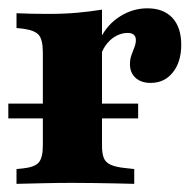

<svg xmlns="http://www.w3.org/2000/svg" viewBox="-22 -451 475 471"><path d="M155.6 -2.4Q119.4 -2.4 87.1 -1.6Q54.8 -0.8 18.5 0V-36.3L34.7 -37.9Q63.7 -41.1 73.4 -52.8Q83.1 -64.5 83.1 -94.4V-209.7H228.2V-94.4Q228.2 -74.2 232.7 -63.3Q237.1 -52.4 249.6 -46.8Q262.1 -41.1 285.5 -38.7L307.3 -36.3V0Q280.6 -0.8 256 -1.2Q231.5 -1.6 206.9 -2Q182.3 -2.4 155.6 -2.4ZM83.1 -209.7V-321.8Q83.1 -353.2 73.4 -364.9Q63.7 -376.6 34.7 -380.6L18.5 -382.3V-418.5Q38.7 -417.7 56.5 -417.3Q74.2 -416.9 97.6 -416.9Q136.3 -416.9 167.7 -419.8Q199.2 -422.6 228.2 -427.4V-418.5V-209.7ZM347.6 -247.6Q324.2 -247.6 310.5 -260.1Q296.8 -272.6 296.8 -293.5Q296.8 -305.6 300.4 -315.7Q304 -325.8 307.7 -335.1Q311.3 -344.4 311.3 -352.4Q311.3 -370.2 291.1 -370.2Q277.4 -370.2 264.5 -363.7Q251.6 -357.3 241.1 -344.8Q230.6 -332.3 225 -315.3L224.2 -356.5Q241.1 -391.1 272.6 -410.9Q304 -430.6 339.5 -430.6Q379 -430.6 400.8 -407.3Q422.6 -383.9 422.6 -341.1Q422.6 -299.2 402 -273.4Q381.5 -247.6 347.6 -247.6ZM-1.6 -160.5V-196.8H316.9V-160.5Z"/></svg>

Font: Playfair 9pt Black
Style: Regular
Weight: 900
Designer: Claus Eggers Sørensen
Foundry: Claus Eggers Sørensen
Version: Version 2.203